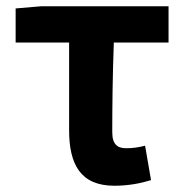

<svg xmlns="http://www.w3.org/2000/svg" viewBox="-20 -580 588 614"><path d="M346 14C391 14 431 6 463 -4L444 -114C420 -108 403 -106 383 -106C356 -106 339 -118 339 -157C339 -236 340 -339 344 -444H519V-560H112L30 -553V-444H201V-164C201 -55 237 14 346 14Z"/></svg>

Font: Noto Sans CJK KR Bold
Style: Regular
Weight: 700
Designer: Ryoko NISHIZUKA (kana & ideographs); Paul D. Hunt (Latin, Greek & Cyrillic); Wenlong ZHANG (bopomofo); Sandoll Communica
Foundry: Adobe Systems Incorporated
Version: Version 1.004;PS 1.004;hotconv 1.0.82;makeotf.lib2.5.63406